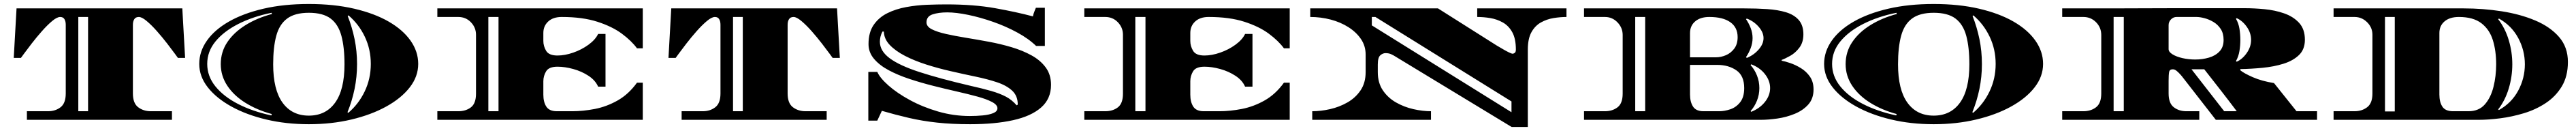

<svg xmlns="http://www.w3.org/2000/svg" viewBox="-20 -600 12930 656"><path d="M115 0V-43H221Q258 -43 284 -63Q310 -83 310 -132V-476Q310 -493 303.5 -504Q297 -515 282 -515Q266 -515 241.5 -494.5Q217 -474 190 -443.5Q163 -413 139 -382Q115 -351 100 -330.5Q85 -310 85 -310H49L63 -558H895L909 -310H873Q873 -310 858 -330.5Q843 -351 819 -382Q795 -413 768 -443.5Q741 -474 716.5 -494.5Q692 -515 677 -515Q661 -515 654 -504Q647 -493 647 -476V-132Q647 -83 673.5 -63Q700 -43 737 -43H843V0ZM373 -43H422V-515H373Z M1530 22Q1416 22 1316.5 -1.5Q1217 -25 1141.5 -66.5Q1066 -108 1023 -162.5Q980 -217 980 -280Q980 -342 1018.5 -396.5Q1057 -451 1129 -492Q1201 -533 1302.5 -556.5Q1404 -580 1530 -580Q1656 -580 1757.5 -556.5Q1859 -533 1930.5 -492Q2002 -451 2040.5 -396.5Q2079 -342 2079 -280Q2079 -217 2036.5 -162.5Q1994 -108 1918.5 -66.5Q1843 -25 1743.5 -1.5Q1644 22 1530 22ZM1342 -22 1344 -29Q1270 -49 1212 -85Q1154 -121 1121 -170.5Q1088 -220 1088 -279Q1088 -340 1121 -389Q1154 -438 1212 -474Q1270 -510 1345 -530L1343 -536Q1249 -517 1176 -480Q1103 -443 1061.5 -392.5Q1020 -342 1020 -280Q1020 -218 1061.5 -167Q1103 -116 1175.5 -79Q1248 -42 1342 -22ZM1530 -21Q1615 -21 1662 -86Q1709 -151 1709 -278Q1709 -363 1693.5 -420.5Q1678 -478 1639.5 -507Q1601 -536 1530 -536Q1460 -536 1421 -507Q1382 -478 1366.5 -420.5Q1351 -363 1351 -278Q1351 -151 1398 -86Q1445 -21 1530 -21ZM1728 -35Q1780 -79 1810.5 -142.5Q1841 -206 1841 -280Q1841 -353 1811 -416Q1781 -479 1729 -523L1725 -520Q1747 -465 1759.5 -404.5Q1772 -344 1772 -279Q1772 -215 1759.5 -154.5Q1747 -94 1724 -38Z M2175 0V-43H2280Q2318 -43 2343.5 -62.5Q2369 -82 2369 -131V-426Q2369 -462 2343.5 -488.5Q2318 -515 2280 -515H2175V-558H3206V-358H3177Q3150 -395 3101.5 -431Q3053 -467 2978.5 -491Q2904 -515 2799 -515Q2756 -515 2731.5 -492.5Q2707 -470 2707 -435V-395Q2707 -369 2721 -345.5Q2735 -322 2778 -322Q2815 -322 2857 -336.5Q2899 -351 2933.5 -376Q2968 -401 2982 -430H3019V-166H2982Q2968 -198 2933.5 -220.5Q2899 -243 2857 -254.5Q2815 -266 2778 -266Q2735 -266 2721 -243Q2707 -220 2707 -193V-126Q2707 -89 2722 -66Q2737 -43 2775 -43H2852Q2907 -43 2966 -54.5Q3025 -66 3080 -97Q3135 -128 3177 -186H3206V0ZM2431 -43H2482V-515H2431Z M3401 0V-43H3507Q3544 -43 3570 -63Q3596 -83 3596 -132V-476Q3596 -493 3589.5 -504Q3583 -515 3568 -515Q3552 -515 3527.5 -494.5Q3503 -474 3476 -443.5Q3449 -413 3425 -382Q3401 -351 3386 -330.5Q3371 -310 3371 -310H3335L3349 -558H4181L4195 -310H4159Q4159 -310 4144 -330.5Q4129 -351 4105 -382Q4081 -413 4054 -443.5Q4027 -474 4002.5 -494.5Q3978 -515 3963 -515Q3947 -515 3940 -504Q3933 -493 3933 -476V-132Q3933 -83 3959.5 -63Q3986 -43 4023 -43H4129V0ZM3659 -43H3708V-515H3659Z M4849 22Q4758 22 4683.5 14Q4609 6 4542 -9.5Q4475 -25 4406 -45L4383 4H4338V-240H4383Q4396 -210 4439 -172Q4482 -134 4546.5 -99Q4611 -64 4688.5 -41.5Q4766 -19 4848 -19Q4880 -19 4912 -22Q4944 -25 4965 -33.5Q4986 -42 4986 -58Q4986 -75 4958.5 -89.5Q4931 -104 4885 -116.5Q4839 -129 4781.5 -142Q4724 -155 4662.5 -170.5Q4601 -186 4543.5 -205Q4486 -224 4440 -248.5Q4394 -273 4366.5 -305.5Q4339 -338 4339 -379Q4339 -438 4365 -475.5Q4391 -513 4433.5 -534Q4476 -555 4528 -564.5Q4580 -574 4632.5 -576Q4685 -578 4729 -578Q4868 -578 4974.5 -559Q5081 -540 5164 -518Q5167 -532 5171.5 -542.5Q5176 -553 5179 -561H5224V-370H5180Q5143 -406 5086 -437Q5029 -468 4964.5 -490.5Q4900 -513 4839.5 -525.5Q4779 -538 4734 -538Q4691 -538 4660.5 -528Q4630 -518 4630 -488Q4630 -467 4656.5 -453.5Q4683 -440 4727.5 -430Q4772 -420 4827.5 -411Q4883 -402 4942.5 -391Q5002 -380 5057.5 -363.5Q5113 -347 5157.5 -322.5Q5202 -298 5228.5 -262Q5255 -226 5255 -175Q5255 -105 5205 -61.5Q5155 -18 5064 2Q4973 22 4849 22ZM5083 -72Q5083 -74 5085.5 -74.5Q5088 -75 5088 -77Q5088 -120 5060 -146Q5032 -172 4984 -188Q4936 -204 4875.5 -216.5Q4815 -229 4750 -244Q4688 -258 4628.5 -277Q4569 -296 4521.5 -320.5Q4474 -345 4445.5 -375Q4417 -405 4416 -442H4409Q4402 -429 4399 -416Q4396 -403 4396 -391Q4396 -345 4445 -308.5Q4494 -272 4594 -239.5Q4694 -207 4848 -171Q4911 -157 4954.5 -144.5Q4998 -132 5028.5 -116Q5059 -100 5083 -72Z M5422 0V-43H5527Q5565 -43 5590.5 -62.5Q5616 -82 5616 -131V-426Q5616 -462 5590.5 -488.5Q5565 -515 5527 -515H5422V-558H6453V-358H6424Q6397 -395 6348.5 -431Q6300 -467 6225.5 -491Q6151 -515 6046 -515Q6003 -515 5978.5 -492.5Q5954 -470 5954 -435V-395Q5954 -369 5968 -345.5Q5982 -322 6025 -322Q6062 -322 6104 -336.5Q6146 -351 6180.5 -376Q6215 -401 6229 -430H6266V-166H6229Q6215 -198 6180.5 -220.5Q6146 -243 6104 -254.5Q6062 -266 6025 -266Q5982 -266 5968 -243Q5954 -220 5954 -193V-126Q5954 -89 5969 -66Q5984 -43 6022 -43H6099Q6154 -43 6213 -54.5Q6272 -66 6327 -97Q6382 -128 6424 -186H6453V0ZM5678 -43H5729V-515H5678Z M7567 36 6975 -322Q6974 -323 6962 -328.5Q6950 -334 6934 -334Q6920 -334 6907.5 -323Q6895 -312 6895 -277V-239Q6895 -185 6920.5 -147.5Q6946 -110 6986.5 -87Q7027 -64 7073.5 -53.5Q7120 -43 7162 -43V0H6566V-43Q6609 -43 6655.5 -53.5Q6702 -64 6742.5 -87Q6783 -110 6808.5 -147.5Q6834 -185 6834 -239V-327Q6834 -370 6810.5 -404.5Q6787 -439 6747.5 -464Q6708 -489 6658.5 -502Q6609 -515 6556 -515V-558H7197L7492 -372Q7494 -371 7504 -365Q7514 -359 7528 -351Q7542 -343 7554.5 -337Q7567 -331 7572 -331Q7576 -331 7582 -335Q7588 -339 7588 -352Q7588 -406 7570 -438.5Q7552 -471 7522.5 -487.5Q7493 -504 7459.5 -509.5Q7426 -515 7394 -515V-558H7842V-515Q7811 -515 7777 -509.5Q7743 -504 7713.5 -487.5Q7684 -471 7666 -438.5Q7648 -406 7648 -352V36ZM7566 -38V-92L6883 -515H6865V-473Z M7930 0V-43H8035Q8072 -43 8098 -62.5Q8124 -82 8124 -131V-425Q8124 -461 8098 -488Q8072 -515 8035 -515H7930V-558H8733Q8795 -558 8849 -554.5Q8903 -551 8944 -538.5Q8985 -526 9008 -499.5Q9031 -473 9031 -428Q9031 -388 9011 -361.5Q8991 -335 8965 -320.5Q8939 -306 8922 -300V-296Q8939 -293 8965.5 -284Q8992 -275 9019 -258.5Q9046 -242 9064 -216Q9082 -190 9082 -152Q9082 -106 9055.5 -76.5Q9029 -47 8987.5 -30Q8946 -13 8900.5 -6.5Q8855 0 8818 0ZM8187 -43H8237V-515H8187ZM8462 -313H8592Q8617 -313 8642 -323.5Q8667 -334 8684 -356.5Q8701 -379 8701 -414Q8701 -463 8664 -489Q8627 -515 8559 -515Q8514 -515 8488 -493Q8462 -471 8462 -434ZM8747 -310Q8782 -324 8806.5 -352Q8831 -380 8831 -409Q8831 -438 8806.5 -466Q8782 -494 8747 -507L8743 -504Q8757 -484 8766.5 -459.5Q8776 -435 8776 -409Q8776 -384 8766.5 -359Q8757 -334 8743 -314ZM8769 -40Q8812 -57 8838 -89.5Q8864 -122 8864 -159Q8864 -196 8838 -229Q8812 -262 8769 -278L8766 -274Q8786 -252 8798 -222Q8810 -192 8810 -159Q8810 -126 8798 -96Q8786 -66 8766 -44ZM8530 -43H8608Q8636 -43 8665 -53Q8694 -63 8714 -88.5Q8734 -114 8734 -159Q8734 -221 8694.5 -248Q8655 -275 8599 -275H8462V-127Q8462 -90 8477 -66.5Q8492 -43 8530 -43Z M9685 22Q9571 22 9471.5 -1.5Q9372 -25 9296.5 -66.5Q9221 -108 9178 -162.5Q9135 -217 9135 -280Q9135 -342 9173.5 -396.5Q9212 -451 9284 -492Q9356 -533 9457.5 -556.5Q9559 -580 9685 -580Q9811 -580 9912.5 -556.5Q10014 -533 10085.5 -492Q10157 -451 10195.5 -396.5Q10234 -342 10234 -280Q10234 -217 10191.5 -162.5Q10149 -108 10073.5 -66.5Q9998 -25 9898.5 -1.5Q9799 22 9685 22ZM9497 -22 9499 -29Q9425 -49 9367 -85Q9309 -121 9276 -170.5Q9243 -220 9243 -279Q9243 -340 9276 -389Q9309 -438 9367 -474Q9425 -510 9500 -530L9498 -536Q9404 -517 9331 -480Q9258 -443 9216.5 -392.5Q9175 -342 9175 -280Q9175 -218 9216.5 -167Q9258 -116 9330.5 -79Q9403 -42 9497 -22ZM9685 -21Q9770 -21 9817 -86Q9864 -151 9864 -278Q9864 -363 9848.5 -420.5Q9833 -478 9794.5 -507Q9756 -536 9685 -536Q9615 -536 9576 -507Q9537 -478 9521.5 -420.5Q9506 -363 9506 -278Q9506 -151 9553 -86Q9600 -21 9685 -21ZM9883 -35Q9935 -79 9965.5 -142.5Q9996 -206 9996 -280Q9996 -353 9966 -416Q9936 -479 9884 -523L9880 -520Q9902 -465 9914.5 -404.5Q9927 -344 9927 -279Q9927 -215 9914.5 -154.5Q9902 -94 9879 -38Z M10330 0V-43H10436Q10474 -43 10500 -63Q10526 -83 10526 -132V-425Q10526 -462 10500 -488.5Q10474 -515 10436 -515H10330V-558Q10330 -558 10363 -558Q10396 -558 10452.5 -558Q10509 -558 10581 -558Q10653 -558 10733 -558.5Q10813 -559 10892 -559Q10971 -559 11041.5 -559Q11112 -559 11165.5 -559Q11219 -559 11246 -559Q11293 -559 11345.5 -554Q11398 -549 11444 -533Q11490 -517 11519 -485.5Q11548 -454 11548 -401Q11548 -353 11518.5 -324.5Q11489 -296 11441 -281Q11393 -266 11336 -260.5Q11279 -255 11224 -254V-248Q11242 -233 11286.5 -213.5Q11331 -194 11393 -184L11506 -43H11609V0H11101L10930 -219Q10930 -219 10922.5 -227.5Q10915 -236 10905 -244.5Q10895 -253 10885 -253Q10869 -253 10866.5 -239Q10864 -225 10864 -195V-132Q10864 -83 10890 -63Q10916 -43 10953 -43H11018V0ZM10588 -43H10639V-515H10588ZM10998 -302Q11034 -302 11066.5 -311.5Q11099 -321 11119.5 -342.5Q11140 -364 11140 -400Q11140 -433 11125.5 -455Q11111 -477 11089 -490Q11067 -503 11044 -509Q11021 -515 11004 -515H10904Q10888 -515 10876 -503Q10864 -491 10864 -474V-354Q10864 -340 10883.5 -328Q10903 -316 10933.5 -309Q10964 -302 10998 -302ZM11206 -291Q11235 -304 11256.5 -335Q11278 -366 11278 -400Q11278 -435 11256.5 -465.5Q11235 -496 11206 -509L11202 -506Q11215 -484 11219.5 -456.5Q11224 -429 11224 -400Q11224 -372 11219.5 -344.5Q11215 -317 11202 -294ZM11143 -43H11206Q11166 -96 11125 -148.5Q11084 -201 11043 -253H10979Z M11692 0V-43H11797Q11834 -43 11860.5 -63Q11887 -83 11887 -132V-426Q11887 -462 11860.5 -488.5Q11834 -515 11797 -515H11692V-558H12344Q12442 -558 12535.5 -543.5Q12629 -529 12704 -497.5Q12779 -466 12823.5 -415Q12868 -364 12868 -290Q12868 -218 12837.5 -167.5Q12807 -117 12757 -84Q12707 -51 12647 -33Q12587 -15 12528 -7.5Q12469 0 12421 0ZM11950 -42H11999V-515H11950ZM12292 -43H12369Q12421 -43 12451 -77Q12481 -111 12494.5 -165Q12508 -219 12508 -278Q12508 -345 12491.5 -398.5Q12475 -452 12434 -483.5Q12393 -515 12321 -515Q12275 -515 12249 -493Q12223 -471 12223 -435V-126Q12223 -89 12238 -66Q12253 -43 12292 -43ZM12522 -49Q12585 -84 12618.5 -146Q12652 -208 12652 -278Q12652 -348 12618.5 -410Q12585 -472 12522 -507L12518 -504Q12553 -459 12571 -399.5Q12589 -340 12589 -278Q12589 -216 12571 -156.5Q12553 -97 12518 -52Z"/></svg>

Font: Diplomata SC
Style: Regular
Weight: 400
Designer: Eduardo Rodriguez Tunni
Foundry: Eduardo Rodriguez Tunni
Version: Version 1.002; ttfautohint (v1.8.4.7-5d5b);gftools[0.9.23]